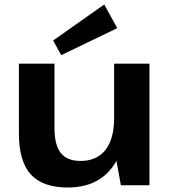

<svg xmlns="http://www.w3.org/2000/svg" viewBox="-20 -823 756 853"><path d="M222 -255Q222 -179 250 -143.5Q278 -108 338 -108Q410 -108 448.5 -157Q487 -206 487 -299L541 -378V-312Q541 -157 474 -73.5Q407 10 281 10Q170 10 117 -48Q64 -106 64 -230V-540H222ZM644 0H517L487 -165V-540H644ZM501 -698 252 -578 216 -643 443 -803Z"/></svg>

Font: Pathway Extreme 72pt
Style: Bold
Weight: 700
Designer: Eduardo Rodriguez Tunni
Foundry: Eduardo Rodriguez Tunni
Version: Version 1.001;gftools[0.9.26]